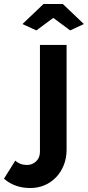

<svg xmlns="http://www.w3.org/2000/svg" viewBox="-140 -750 442 966"><path d="M128 -660 213 -597 282 -629 176 -730H79L-27 -629L43 -597ZM142 142Q167 116 181 80.5Q195 45 195 4V-524H61V14Q61 43 42 61.5Q23 80 -4 80Q-40 80 -63 58L-120 149Q-67 196 13 196Q51 196 84 182Q117 168 142 142Z"/></svg>

Font: RT Raleway Bold
Style: Regular
Weight: 400
Designer: Matt McInerney, Pablo Impallari, Rodrigo Fuenzalida — Edited by Milan Moffatt in April 2016
Foundry: Matt McInerney, Pablo Impallari, Rodrigo Fuenzalida — Edited by Milan Moffatt in April 2016
Version: Version 3.001